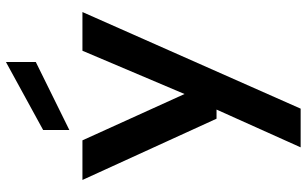

<svg xmlns="http://www.w3.org/2000/svg" viewBox="-208 -578 1007 630"><g transform="rotate(-90 295.0 -263.5)"><path d="M126 220 250 -56H220L19 -496H149L301 -161L443 -496H570L253 220ZM183 -539V-625L406 -747V-649Z"/></g></svg>

Font: DM Sans 24pt SemiBold
Style: Regular
Weight: 600
Designer: Colophon Foundry, Jonny Pinhorn
Foundry: Colophon Foundry
Version: Version 4.004;gftools[0.9.30]